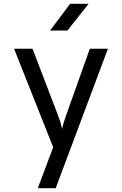

<svg xmlns="http://www.w3.org/2000/svg" viewBox="-20 -805 639 1005"><path d="M241.7 -645 347.2 -785.2H443.8L333 -645ZM177.7 180.2 258.3 -34.2 53.7 -549.8H150.4L280.3 -210Q288.1 -189.9 295.4 -168Q301.8 -146 305.2 -129.9Q308.1 -146 314.9 -168Q321.8 -189.9 329.1 -210L450.2 -549.8H544.9L271.5 180.2Z"/></svg>

Font: UDEV Gothic 35
Style: Regular
Weight: 400
Version: v2.1.0; ttfautohint (v1.8.4.7-5d5b-dirty) -l 6 -r 45 -G 200 